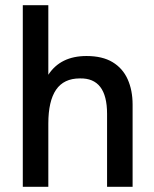

<svg xmlns="http://www.w3.org/2000/svg" viewBox="-20 -717 592 737"><path d="M489 0H391V-280Q391 -418.5 286.5 -416Q225 -416 195.2 -372.5Q165.5 -329 165.5 -242.5V0H67.5V-697H165.5V-430Q212.5 -502 312 -502Q373 -502 412 -478.5Q451 -455 470 -412.8Q489 -370.5 489 -315.5Z"/></svg>

Font: Acari Sans Neue SemiBold
Style: Regular
Weight: 600
Designer: Alfredo Marco Pradil (font), Cristiano Sobral (main changes)
Foundry: Hanken Design Co. (font), Cristiano Sobral (main changes)
Version: Version 2.459;March 19, 2022;FontCreator 14.0.0.2808 64-bit;